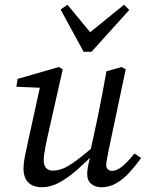

<svg xmlns="http://www.w3.org/2000/svg" viewBox="-20 -775 620 808"><path d="M156 13Q133 13 115.5 4.5Q98 -4 88.5 -21.5Q79 -39 79 -63Q79 -90 86 -123Q93 -156 99 -184L153 -430L164 -405L49 -410L54 -443L228 -493L244 -483L179 -195Q175 -176 171.5 -158.5Q168 -141 166 -126.5Q164 -112 164 -101Q164 -79 174 -68Q184 -57 203 -57Q228 -57 253.5 -69.5Q279 -82 313 -108.5Q347 -135 394 -175L400 -141H389Q343 -94 303.5 -59.5Q264 -25 228 -6Q192 13 156 13ZM406 13Q381 13 364 -1Q347 -15 347 -43Q347 -56 350 -73.5Q353 -91 362 -124H357L391 -281Q401 -329 410 -377.5Q419 -426 428 -475L492 -493L509 -483L437 -142Q433 -122 430 -105Q427 -88 427 -79Q427 -69 434 -62.5Q441 -56 451 -56Q471 -56 493 -73.5Q515 -91 546 -129L574 -110Q551 -78 525.5 -50Q500 -22 470.5 -4.5Q441 13 406 13ZM264 -755 377 -618H333L502 -755L524 -733L365 -557H332L235 -735Z"/></svg>

Font: Source Serif 4 18pt
Style: Italic
Weight: 400
Italic angle: -12°
Designer: Frank Grießhammer
Foundry: Adobe Systems Incorporated
Version: Version 4.004;hotconv 1.0.116;makeotfexe 2.5.65601